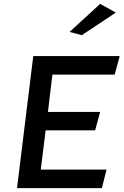

<svg xmlns="http://www.w3.org/2000/svg" viewBox="-20 -983 639 993"><path d="M340 -818 403 -801 579 -918 498 -963ZM228 -404 251 -597H573L599 -693H152L68 -10H507L531 -106H191L216 -309H472L498 -404Z"/></svg>

Font: Bluebird
Style: LiExtObl
Weight: 300
Designer: Jasper
Foundry: Cannot Into Space Fonts
Version: Version 0.98